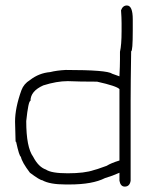

<svg xmlns="http://www.w3.org/2000/svg" viewBox="-20 -692 540 704"><path d="M445.3 -671.9Q466.8 -671.9 466.8 -621.1V-580.1Q466.8 -503.9 460.9 -503.9Q459 -384.3 459 -324.2V-29.3Q455.6 -7.8 437.5 -7.8Q421.9 -7.8 418 -29.3V-58.6Q392.1 -46.9 365.2 -39.1Q319.3 -15.6 234.4 -15.6H220.7Q162.1 -15.6 134.8 -31.2Q126.5 -31.2 89.8 -58.6Q60.1 -97.7 56.6 -117.2Q50.8 -118.2 39.1 -171.9Q37.1 -171.9 37.1 -173.8Q35.2 -231 35.2 -246.1Q35.2 -296.4 58.6 -361.3Q67.4 -384.8 89.8 -398.4Q123 -424.3 164.1 -427.7Q187 -433.6 220.7 -435.5Q372.6 -435.5 390.6 -421.9L418 -412.1V-414.1Q419.9 -450.2 419.9 -474.6V-502Q425.8 -526.9 425.8 -578.1V-607.4Q425.8 -627 423.8 -654.3Q430.2 -671.9 445.3 -671.9ZM76.2 -248Q76.2 -151.9 101.6 -117.2Q121.1 -79.6 148.4 -70.3Q168 -56.6 228.5 -56.6Q290 -56.6 324.2 -68.4Q328.1 -68.4 371.1 -84Q387.2 -94.2 418 -103.5V-365.2Q408.2 -376.5 335.9 -392.6Q271 -392.6 228.5 -394.5Q188 -394.5 138.7 -378.9Q91.8 -357.9 91.8 -322.3Q84 -322.3 76.2 -248Z"/></svg>

Font: CEF Fonts CJK Mono
Style: Regular
Weight: 400
Designer: PartyBoss (派对大魔王)
Version: Release 2.25